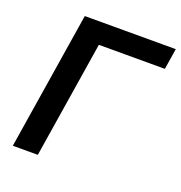

<svg xmlns="http://www.w3.org/2000/svg" viewBox="-128 -815 871 924"><g transform="rotate(20 308.0 -352.5)"><path d="M38 0 150 -705H616L599 -598H261L166 0Z"/></g></svg>

Font: Nunito Sans
Style: Bold Italic
Weight: 700
Italic angle: -9°
Designer: Vernon Adams
Foundry: Vernon Adams
Version: Version 3.006; ttfautohint (v1.8.3)